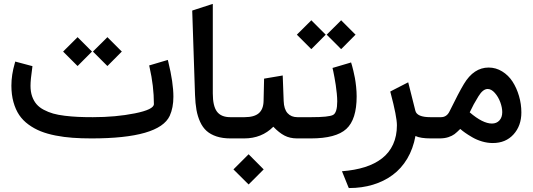

<svg xmlns="http://www.w3.org/2000/svg" viewBox="-20 -700 2695 971"><path d="M525.9 -509.3 593.3 -441.9 596.2 -439 593.3 -436.5 525.9 -368.7 522.9 -366.2 520.5 -368.7 452.6 -436.5 450.2 -439 452.6 -441.9 520.5 -509.3 522.9 -512.2ZM375 -509.3 442.4 -441.9 445.3 -439 442.4 -436.5 375 -368.7 372.1 -366.2 369.6 -368.7 301.8 -436.5 299.3 -439 301.8 -441.9 369.6 -509.3 372.1 -512.2ZM449.7 -107.4Q565.4 -107.4 661.9 -126.7Q758.3 -146 758.3 -173.8Q758.3 -264.2 736.3 -360.4L734.4 -369.1L743.2 -371.6L818.8 -394L828.6 -397L831.1 -387.2Q856.9 -282.2 856.9 -210.9Q856.9 -155.3 838.4 -114.3Q785.2 0 442.9 0Q390.6 0 347.2 -3.2Q303.7 -6.3 261.2 -14.6Q218.8 -22.9 185.8 -36.1Q152.8 -49.3 124.3 -70.1Q95.7 -90.8 77.1 -118.4Q58.6 -146 48.1 -183.6Q37.6 -221.2 37.6 -267.1Q37.6 -321.3 54.7 -379.9L57.1 -388.7L66.4 -386.2L135.7 -367.7L144 -365.7L143.1 -356.9Q134.3 -297.4 134.3 -266.1Q134.3 -236.3 142.3 -213.1Q150.4 -189.9 164.6 -173.3Q178.7 -156.7 201.4 -144.8Q224.1 -132.8 248.8 -125.7Q273.4 -118.7 307.9 -114.5Q342.3 -110.4 374.8 -108.9Q407.2 -107.4 449.7 -107.4Z M1155.3 0H1145.5Q1105.5 0 1075.2 -10Q1044.9 -20 1024.9 -37.8Q1004.9 -55.7 992.2 -83.5Q979.5 -111.3 973.6 -144Q967.8 -176.8 966.3 -219.7L952.1 -646.5L959 -648.9L1043.5 -676.3L1056.2 -680.2V-667V-227.1Q1056.2 -164.1 1077.1 -135.7Q1098.1 -107.4 1145 -107.4H1155.3Q1158.7 -107.4 1161.4 -92.5Q1164.1 -77.6 1164.1 -62.5V-45.9Q1164.1 -30.3 1161.4 -15.1Q1158.7 0 1155.3 0Z M1498.5 0H1482.4Q1446.3 0 1418.7 -14.4Q1391.1 -28.8 1362.3 -59.1Q1303.7 0 1214.8 0H1149.9Q1131.3 0 1131.3 -45.9V-62.5Q1131.3 -107.4 1149.9 -107.4H1216.8Q1265.6 -107.4 1288.8 -127.4Q1312 -147.5 1313 -189L1315.4 -293.9V-302.2L1323.7 -303.7L1398.9 -316.4L1409.7 -318.4L1410.2 -307.1L1414.6 -189.5Q1416 -147.9 1434.3 -127.7Q1452.6 -107.4 1483.9 -107.4H1498.5Q1502 -107.4 1504.6 -92.5Q1507.3 -77.6 1507.3 -62.5V-45.9Q1507.3 -30.3 1504.6 -15.1Q1502 0 1498.5 0ZM1237.3 80.1 1313.5 156.7 1237.3 232.9 1160.6 156.7Z M1493.7 -107.4H1553.7Q1643.1 -107.4 1664.3 -118.7Q1685.5 -129.9 1685.5 -187.5Q1685.5 -204.1 1683.3 -226.8Q1681.2 -249.5 1678 -269.8Q1674.8 -290 1671.6 -308.1Q1668.5 -326.2 1666 -336.9L1663.6 -347.7L1661.6 -356.4L1670.4 -358.9L1746.1 -381.3L1755.4 -384.3L1758.3 -375Q1759.3 -371.6 1761 -365.7Q1762.7 -359.9 1767.1 -341.8Q1771.5 -323.7 1774.9 -305.4Q1778.3 -287.1 1781 -261.5Q1783.7 -235.8 1783.7 -212.4Q1783.7 -95.7 1731.4 -47.9Q1679.2 0 1551.8 0H1493.7Q1475.1 0 1475.1 -45.9V-62.5Q1475.1 -107.4 1493.7 -107.4ZM1708 -594.7 1775.4 -527.3 1778.3 -524.4 1775.4 -522 1708 -454.1 1705.1 -451.7 1702.6 -454.1 1634.8 -522 1632.3 -524.4 1634.8 -527.3 1702.6 -594.7 1705.1 -597.7ZM1557.1 -594.7 1624.5 -527.3 1627.4 -524.4 1624.5 -522 1557.1 -454.1 1554.2 -451.7 1551.8 -454.1 1483.9 -522 1481.4 -524.4 1483.9 -527.3 1551.8 -594.7 1554.2 -597.7Z M2176.3 0H2159.2Q2106 0 2081.1 -12.2Q2069.3 52.2 2039.6 102.3Q2009.8 152.3 1965.8 184.8Q1921.9 217.3 1866.2 234.1Q1810.5 251 1745.6 251H1744.1L1741.2 244.6L1714.4 178.2L1709.5 166Q1774.4 161.1 1825.2 145Q1876 128.9 1912.4 100.6Q1948.7 72.3 1968 30Q1987.3 -12.2 1987.3 -66.4Q1987.3 -109.9 1955.6 -229.5L1953.6 -236.8L1960.4 -240.7L2033.7 -278.3L2044.4 -283.7L2047.4 -272Q2059.1 -228 2080.6 -140.1Q2088.4 -107.4 2156.7 -107.4H2176.3Q2179.7 -107.4 2182.4 -92.5Q2185.1 -77.6 2185.1 -62.5V-45.9Q2185.1 -30.3 2182.4 -15.1Q2179.7 0 2176.3 0Z M2170.4 -107.4H2210Q2239.3 -107.4 2253.4 -136.7Q2300.8 -233.4 2326.2 -275.4Q2376 -358.4 2451.2 -358.4Q2487.8 -358.4 2519.5 -338.9Q2551.3 -319.3 2572 -287.4Q2592.8 -255.4 2604.7 -214.6Q2616.7 -173.8 2616.7 -131.3Q2616.7 -64 2577.1 -20.3Q2537.6 23.4 2472.2 23.4Q2445.3 23.4 2418 15.4Q2390.6 7.3 2368.2 -5.9Q2345.7 -19 2332.3 -28.6Q2318.8 -38.1 2307.6 -47.9Q2290.5 -30.8 2278.6 -21.7Q2266.6 -12.7 2247.3 -6.3Q2228 0 2202.1 0H2170.4Q2151.9 0 2151.9 -45.9V-62.5Q2151.9 -107.4 2170.4 -107.4ZM2467.8 -75.2Q2491.2 -75.2 2505.6 -90.8Q2520 -106.4 2520 -132.8Q2520 -156.2 2510 -183.3Q2500 -210.4 2482.4 -230.2Q2464.8 -250 2446.3 -250Q2422.4 -250 2399.9 -213.4Q2374.5 -172.9 2355.5 -131.8Q2421.4 -75.2 2467.8 -75.2Z"/></svg>

Font: Samim FD-WOL
Style: Medium-FD-WOL
Weight: 500
Foundry: DejaVu fonts team - Redesigned by Saber Rastikerdar
Version: Version 4.0.0